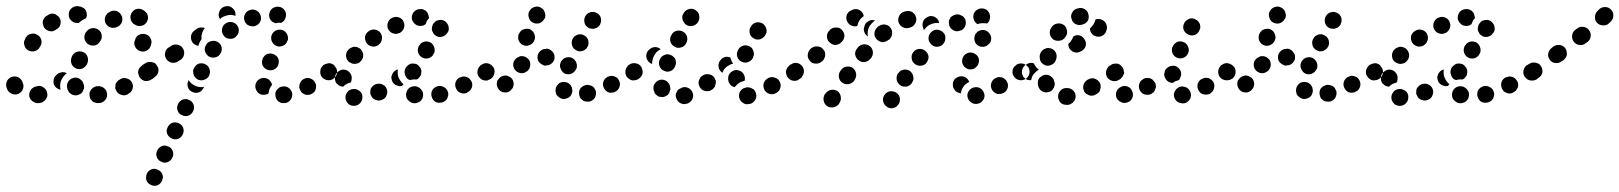

<svg xmlns="http://www.w3.org/2000/svg" viewBox="-46 -312 5297 628"><path d="M54 -17Q51 -12 50 -7Q49 -2 50 4Q53 15 63 21Q72 27 83 25Q86 24 88 24Q94 22 98 19Q102 16 105 11Q108 6 109 1Q109 -5 108 -10Q105 -21 95 -27Q86 -33 75 -30Q73 -29 71 -29Q66 -28 62 -25Q57 -22 54 -17ZM304 -6Q303 -12 301 -16Q298 -21 294 -24Q289 -28 284 -29Q279 -31 273 -30H270Q265 -29 260 -26Q255 -23 252 -19Q249 -15 247 -9Q246 -4 247 1Q247 7 250 12Q253 16 257 20Q261 23 267 24Q272 26 277 25H281Q292 23 299 14Q306 5 304 -6ZM189 -3Q184 -6 180 -10Q177 -14 175 -19Q174 -22 174 -24Q171 -35 177 -45Q183 -54 194 -57Q199 -59 205 -58Q210 -57 215 -54Q219 -51 223 -47Q226 -42 227 -37Q227 -36 228 -36Q229 -33 229 -30Q229 -26 229 -23Q227 -19 225 -14Q225 -14 225 -14Q223 -9 219 -6Q214 -3 209 -1Q204 0 199 0Q193 -1 189 -3ZM387 -20Q389 -26 389 -31Q388 -37 386 -41Q381 -52 370 -55Q359 -59 349 -54L346 -52Q341 -50 338 -46Q334 -42 332 -37Q331 -31 331 -26Q331 -20 334 -16Q339 -5 350 -2Q360 2 371 -3L373 -5Q378 -7 382 -11Q385 -15 387 -20ZM-9 -60Q-14 -58 -18 -54Q-22 -50 -24 -45Q-26 -40 -26 -34Q-26 -29 -24 -24Q-23 -21 -22 -19Q-20 -14 -16 -11Q-12 -7 -7 -5Q-1 -3 4 -3Q10 -3 14 -5Q25 -10 29 -21Q33 -31 28 -42Q28 -43 27 -45Q22 -56 12 -60Q1 -64 -9 -60ZM138 -66Q139 -68 141 -69Q145 -73 150 -74Q155 -76 160 -76Q164 -76 167 -75Q170 -74 173 -72Q172 -72 171 -71Q163 -65 158 -56Q152 -47 151 -37Q150 -28 152 -19Q147 -19 143 -22Q139 -24 135 -28Q128 -36 129 -47Q129 -59 138 -66ZM463 -72Q464 -77 463 -82Q462 -88 459 -92Q452 -101 441 -103Q430 -105 420 -99L418 -97Q413 -94 410 -89Q407 -85 406 -79Q405 -74 407 -69Q408 -63 411 -59Q418 -49 429 -47Q440 -46 449 -52L452 -54Q456 -57 459 -62Q462 -66 463 -72ZM203 -88Q213 -84 224 -88Q234 -93 239 -103L240 -106Q244 -117 240 -127Q236 -138 225 -142Q220 -144 215 -144Q209 -144 204 -142Q199 -140 195 -136Q191 -132 189 -127L188 -124Q184 -114 188 -103Q192 -93 203 -88ZM76 -198Q71 -201 66 -202Q60 -203 55 -201Q50 -200 45 -197Q41 -193 38 -189Q37 -186 36 -184Q30 -174 34 -163Q37 -152 47 -147Q52 -144 58 -144Q63 -143 68 -145Q73 -146 78 -150Q82 -153 84 -158Q85 -159 86 -161Q92 -171 89 -182Q86 -193 76 -198ZM430 -200Q425 -202 419 -201Q414 -201 409 -198Q404 -196 401 -192Q397 -187 396 -182Q395 -181 395 -180Q391 -169 396 -159Q401 -149 412 -145Q423 -141 433 -146Q443 -151 447 -162Q448 -164 448 -166Q452 -177 446 -187Q441 -197 430 -200ZM240 -169Q249 -162 261 -163Q272 -164 279 -173L281 -176Q284 -180 286 -185Q287 -190 287 -196Q286 -201 284 -206Q281 -211 277 -214Q268 -221 257 -220Q245 -219 238 -210L236 -208Q229 -199 230 -187Q232 -176 240 -169ZM152 -234Q153 -240 152 -245Q151 -250 148 -255Q145 -259 140 -262Q136 -266 130 -267Q125 -268 119 -267Q114 -265 110 -262Q108 -261 106 -260Q101 -257 98 -252Q95 -247 94 -242Q93 -237 95 -231Q96 -226 99 -221Q102 -217 107 -214Q111 -211 117 -210Q122 -209 127 -210Q133 -212 137 -215Q139 -216 140 -217Q145 -220 148 -224Q151 -229 152 -234ZM298 -256Q296 -251 297 -245Q297 -240 300 -235Q306 -225 316 -222Q327 -219 337 -224Q339 -225 340 -225Q345 -228 348 -232Q352 -236 353 -241Q355 -247 354 -252Q354 -258 351 -262Q346 -272 335 -276Q324 -279 314 -274Q312 -273 311 -272Q306 -270 303 -265Q299 -261 298 -256ZM386 -272Q379 -262 381 -251Q383 -240 392 -233Q393 -233 393 -233Q402 -226 413 -227Q425 -228 432 -237Q439 -246 438 -257Q437 -268 428 -275Q426 -277 424 -278Q414 -285 403 -283Q392 -281 386 -272ZM186 -246Q178 -254 179 -266Q179 -277 188 -285Q196 -292 208 -292Q210 -292 213 -291Q218 -291 223 -288Q228 -286 232 -282Q235 -278 237 -272Q238 -267 238 -262Q238 -259 237 -257Q236 -254 235 -252Q229 -250 223 -246Q217 -242 212 -237Q211 -237 210 -237Q209 -237 208 -237Q207 -237 205 -237Q194 -237 186 -246Z M433 278Q435 283 439 287Q443 291 448 293Q458 298 469 294Q479 290 484 279Q486 274 487 269Q487 263 485 258Q483 253 479 249Q475 245 470 243Q465 241 460 240Q454 240 449 242Q444 244 440 248Q436 252 434 257Q432 262 432 267Q431 273 433 278ZM482 217Q487 220 492 220Q498 220 503 218Q508 216 512 212Q516 208 518 203Q523 193 519 182Q515 171 504 167Q499 165 494 164Q488 164 483 166Q478 168 474 172Q470 176 468 181Q463 191 467 202Q471 213 482 217ZM501 126Q503 131 507 135Q511 139 516 141Q526 146 537 142Q547 138 552 127Q557 117 553 106Q549 95 538 91Q528 86 517 90Q507 94 502 105Q500 110 499 115Q499 121 501 126ZM550 65Q560 70 571 66Q581 62 586 51Q591 41 587 30Q583 19 572 15Q567 12 562 12Q556 12 551 14Q546 16 542 20Q538 24 536 29Q531 39 535 50Q539 61 550 65ZM904 15Q907 11 909 5Q910 0 910 -5Q908 -17 899 -24Q890 -31 879 -29Q873 -29 868 -26Q864 -23 860 -19Q857 -15 855 -9Q854 -4 855 1Q856 13 865 20Q874 27 885 25H886Q891 25 896 22Q901 19 904 15ZM984 -43Q978 -53 967 -56Q956 -59 947 -53H946Q941 -50 938 -45Q935 -41 934 -36Q932 -30 933 -25Q934 -20 937 -15Q939 -10 944 -7Q948 -4 954 -2Q959 -1 964 -2Q970 -3 974 -5L975 -6Q985 -11 987 -22Q990 -34 984 -43ZM789 -29Q789 -35 791 -40Q793 -45 797 -49Q801 -53 806 -55Q811 -57 817 -57Q827 -57 834 -51Q842 -44 844 -34Q843 -34 843 -33Q836 -25 834 -15Q833 -10 832 -6Q829 -4 825 -3Q821 -2 817 -2Q806 -1 798 -9Q790 -17 789 -29ZM584 -11Q594 -6 605 -10Q615 -14 620 -25Q620 -26 621 -26Q621 -27 621 -28Q617 -27 613 -27Q604 -27 595 -30Q586 -34 579 -40Q574 -45 571 -50Q571 -49 570 -49Q570 -48 570 -48V-47Q565 -37 569 -26Q573 -15 584 -11ZM1056 -72Q1057 -78 1056 -83Q1055 -88 1051 -93Q1045 -102 1034 -104Q1022 -106 1013 -99Q1008 -96 1005 -91Q1002 -87 1002 -81Q1001 -76 1002 -71Q1003 -65 1006 -61Q1013 -52 1024 -50Q1035 -48 1044 -54L1045 -55Q1049 -58 1052 -62Q1055 -67 1056 -72ZM467 -98Q464 -103 460 -106Q455 -108 450 -109Q444 -110 439 -109Q434 -108 429 -105L421 -100Q412 -93 410 -82Q408 -71 414 -61Q418 -57 422 -54Q427 -51 432 -50Q437 -49 443 -50Q448 -51 453 -54L460 -60Q470 -66 472 -78Q474 -89 467 -98ZM623 -103Q612 -107 602 -103Q592 -98 588 -87H587Q585 -82 586 -76Q586 -71 588 -66Q590 -61 594 -57Q598 -53 603 -51Q614 -47 624 -52Q635 -56 639 -67V-68Q643 -78 638 -89Q634 -99 623 -103ZM828 -84Q833 -82 839 -82Q844 -82 849 -84Q854 -86 858 -90Q862 -94 864 -99V-100Q868 -110 864 -121Q859 -131 848 -135Q843 -137 838 -137Q832 -137 827 -135Q822 -133 819 -129Q815 -125 813 -120V-119Q809 -109 813 -98Q818 -88 828 -84ZM552 -154Q546 -164 534 -166Q523 -168 514 -162L506 -157Q496 -151 494 -139Q492 -128 498 -119Q501 -114 506 -111Q510 -108 515 -107Q521 -106 526 -107Q532 -108 536 -111L544 -116Q554 -122 556 -134Q558 -145 552 -154ZM667 -174Q658 -180 647 -178Q635 -176 629 -167V-166Q622 -157 624 -146Q627 -135 636 -128Q640 -125 646 -124Q651 -123 657 -124Q662 -125 667 -128Q671 -131 674 -135V-136Q681 -145 679 -156Q677 -168 667 -174ZM860 -161Q870 -158 881 -163Q891 -168 894 -179H895Q898 -190 893 -200Q888 -210 877 -214Q866 -217 856 -212Q846 -207 842 -196Q839 -185 844 -175Q849 -165 860 -161ZM610 -179Q612 -181 613 -183Q613 -187 613 -190Q613 -200 617 -208V-209Q620 -215 624 -220Q618 -223 611 -222Q604 -222 598 -218L590 -212Q581 -206 579 -195Q577 -184 583 -174Q586 -169 592 -166Q597 -163 603 -162Q605 -171 610 -179ZM725 -191V-192Q734 -199 735 -210Q736 -221 729 -230Q722 -239 710 -240Q699 -241 690 -234Q681 -227 680 -215Q679 -204 686 -195Q693 -186 705 -185Q716 -184 725 -191ZM806 -262Q802 -273 792 -278Q782 -283 771 -279Q760 -276 755 -265Q750 -255 754 -244Q755 -239 759 -235Q762 -231 767 -229Q772 -226 778 -226Q783 -225 788 -227H789Q800 -231 805 -241Q810 -251 806 -262ZM853 -236V-237Q842 -240 837 -250Q832 -261 836 -271Q839 -282 849 -287Q860 -292 870 -289H871Q882 -285 887 -275Q892 -265 888 -254Q886 -248 883 -244Q879 -240 873 -237Q869 -238 866 -238Q860 -237 855 -236Q855 -236 854 -236Q854 -236 853 -236ZM672 -275V-276Q677 -286 687 -290Q698 -294 708 -290Q713 -287 717 -283Q721 -279 723 -274Q724 -271 724 -267Q725 -264 724 -260Q719 -262 713 -263Q702 -264 692 -260Q683 -258 676 -252V-251Q675 -250 674 -249Q670 -255 669 -262Q669 -269 672 -275Z M1139 10Q1141 -2 1134 -11Q1126 -19 1115 -21H1114Q1109 -21 1104 -20Q1098 -18 1094 -15Q1090 -11 1087 -6Q1085 -2 1084 4Q1083 15 1090 24Q1097 33 1108 34H1109Q1121 35 1129 28Q1138 21 1139 10ZM1335 11Q1337 6 1338 0Q1338 -5 1337 -10Q1335 -16 1331 -20Q1328 -24 1323 -26Q1323 -27 1323 -27Q1318 -29 1312 -30Q1307 -30 1302 -29Q1296 -27 1292 -24Q1288 -20 1285 -15Q1283 -10 1282 -5Q1282 0 1283 6Q1285 11 1288 15Q1292 19 1297 22Q1297 22 1298 23Q1308 28 1319 24Q1330 21 1335 11ZM1417 10Q1419 5 1420 0Q1421 -6 1419 -11Q1416 -22 1406 -27Q1396 -33 1385 -30Q1379 -28 1375 -25Q1371 -22 1368 -17Q1365 -12 1365 -7Q1364 -1 1366 4Q1369 15 1378 21Q1388 26 1399 23H1400Q1405 22 1410 18Q1414 15 1417 10ZM1218 -23Q1216 -28 1211 -32Q1207 -35 1202 -37Q1197 -39 1191 -38Q1186 -38 1181 -36L1180 -35Q1175 -33 1172 -29Q1168 -25 1166 -20Q1165 -14 1165 -9Q1165 -3 1168 1Q1170 6 1174 10Q1179 14 1184 15Q1189 17 1194 17Q1200 16 1205 14Q1216 9 1219 -2Q1223 -13 1218 -23ZM1496 -46Q1493 -51 1489 -55Q1485 -59 1480 -60Q1475 -62 1469 -62Q1464 -61 1459 -59H1458Q1448 -54 1444 -43Q1441 -32 1446 -22Q1448 -17 1452 -13Q1456 -10 1461 -8Q1467 -6 1472 -6Q1478 -7 1482 -9L1483 -10Q1493 -15 1497 -25Q1501 -36 1496 -46ZM1054 -40Q1051 -45 1050 -50Q1049 -55 1050 -61V-62Q1052 -73 1062 -79Q1071 -86 1082 -84Q1093 -82 1100 -72Q1106 -63 1104 -52V-51Q1104 -49 1103 -46Q1102 -44 1101 -42Q1099 -42 1098 -41Q1088 -39 1080 -32Q1078 -30 1076 -28Q1075 -28 1074 -29Q1073 -29 1072 -29Q1067 -30 1062 -33Q1058 -36 1054 -40ZM1234 -60Q1235 -65 1237 -70Q1240 -75 1244 -79Q1247 -81 1250 -83Q1252 -84 1255 -85Q1255 -83 1255 -80Q1254 -70 1257 -60Q1261 -50 1268 -42Q1270 -39 1274 -37Q1271 -34 1269 -31Q1261 -29 1254 -32Q1246 -34 1241 -40Q1237 -44 1236 -49Q1234 -55 1234 -60ZM1571 -72Q1572 -77 1570 -83Q1569 -88 1566 -92Q1560 -102 1548 -104Q1537 -106 1528 -99H1527Q1518 -92 1516 -81Q1514 -70 1520 -61Q1524 -56 1528 -53Q1533 -50 1538 -49Q1544 -48 1549 -49Q1554 -51 1559 -54Q1564 -57 1567 -62Q1570 -67 1571 -72ZM1048 -98Q1046 -100 1042 -102Q1038 -104 1035 -105Q1029 -106 1024 -104Q1018 -103 1014 -100H1013Q1004 -93 1002 -82Q1000 -71 1006 -61Q1010 -56 1016 -53Q1021 -50 1027 -50Q1026 -57 1028 -65V-66Q1030 -75 1035 -83Q1040 -92 1048 -98ZM1280 -88V-89Q1283 -94 1287 -97Q1291 -101 1296 -103Q1301 -105 1307 -104Q1312 -104 1317 -102Q1322 -99 1325 -95Q1329 -91 1331 -86Q1333 -81 1332 -75Q1332 -70 1330 -65L1329 -64Q1327 -60 1324 -57Q1321 -54 1317 -52Q1316 -52 1315 -52Q1305 -53 1295 -50Q1295 -50 1294 -51Q1293 -51 1292 -51Q1282 -56 1279 -67Q1275 -78 1280 -88ZM1096 -109Q1101 -106 1106 -104Q1111 -103 1116 -103Q1122 -104 1127 -106Q1132 -109 1135 -113L1136 -114Q1143 -123 1142 -134Q1140 -145 1132 -153Q1127 -156 1122 -158Q1117 -159 1111 -159Q1106 -158 1101 -155Q1096 -153 1093 -149L1092 -148Q1085 -139 1086 -128Q1087 -116 1096 -109ZM1321 -143Q1322 -137 1325 -133Q1328 -128 1333 -125Q1337 -122 1343 -121Q1348 -120 1353 -121Q1359 -122 1363 -125Q1368 -128 1371 -133V-134Q1378 -143 1375 -154Q1373 -165 1364 -172Q1354 -178 1343 -176Q1332 -174 1326 -164L1325 -163Q1322 -159 1321 -153Q1320 -148 1321 -143ZM1153 -171Q1160 -162 1171 -160Q1182 -158 1192 -165Q1201 -172 1203 -183Q1205 -194 1199 -204Q1192 -213 1181 -215Q1170 -217 1160 -210Q1150 -203 1148 -192Q1147 -181 1153 -171ZM1367 -212Q1369 -207 1372 -202Q1375 -198 1380 -195Q1389 -189 1400 -192Q1412 -195 1417 -205H1418Q1421 -210 1422 -215Q1422 -221 1421 -226Q1420 -231 1416 -236Q1413 -240 1409 -243Q1404 -246 1398 -247Q1393 -247 1388 -246Q1382 -245 1378 -242Q1374 -238 1371 -234L1370 -233Q1368 -228 1367 -223Q1366 -217 1367 -212ZM1223 -218Q1228 -207 1239 -203Q1250 -199 1260 -204H1261Q1271 -209 1275 -220Q1279 -230 1274 -241Q1270 -251 1259 -255Q1248 -259 1238 -254H1237Q1227 -249 1223 -239Q1219 -228 1223 -218ZM1333 -228 1332 -227Q1327 -227 1322 -228Q1316 -229 1312 -233Q1308 -236 1305 -241Q1302 -245 1301 -251Q1300 -262 1306 -271Q1313 -280 1324 -282H1325Q1337 -284 1346 -277Q1355 -270 1356 -259Q1357 -257 1357 -256Q1357 -254 1357 -252Q1354 -249 1351 -245Q1348 -239 1346 -233Q1343 -231 1340 -229Q1337 -228 1333 -228Z M1903 -14Q1901 -19 1898 -24Q1895 -28 1890 -31Q1885 -33 1880 -34Q1874 -35 1869 -34L1868 -33Q1857 -30 1851 -21Q1846 -11 1849 0Q1850 6 1853 10Q1857 14 1861 17Q1866 20 1871 20Q1877 21 1882 20H1883Q1894 17 1900 7Q1905 -3 1903 -14ZM1789 10Q1784 8 1780 4Q1776 1 1773 -4Q1773 -5 1773 -6Q1771 -11 1771 -16Q1771 -22 1773 -27Q1775 -32 1779 -36Q1782 -40 1787 -42Q1798 -46 1809 -42Q1819 -38 1824 -27Q1825 -25 1825 -22Q1826 -19 1826 -16Q1826 -14 1826 -13Q1825 -11 1825 -9Q1824 -3 1820 2Q1816 7 1810 9Q1805 11 1799 12Q1794 12 1789 10ZM1979 -48Q1977 -53 1973 -57Q1969 -60 1964 -62Q1959 -64 1953 -64Q1948 -64 1943 -61H1942Q1932 -56 1928 -46Q1924 -35 1929 -25Q1931 -20 1935 -16Q1939 -12 1944 -10Q1950 -8 1955 -9Q1960 -9 1965 -11L1966 -12Q1976 -16 1980 -27Q1984 -38 1979 -48ZM1633 -45Q1632 -50 1629 -54Q1625 -59 1620 -61Q1611 -67 1600 -64Q1589 -61 1583 -51H1582Q1577 -41 1580 -30Q1583 -19 1593 -13Q1597 -10 1603 -10Q1608 -9 1613 -10Q1619 -12 1623 -15Q1627 -19 1630 -23L1631 -24Q1633 -29 1634 -34Q1635 -39 1633 -45ZM2050 -93Q2047 -97 2043 -100Q2038 -103 2033 -104Q2027 -105 2022 -104Q2017 -103 2012 -99Q2002 -92 2000 -81Q1998 -70 2005 -61Q2008 -56 2013 -53Q2017 -50 2023 -49Q2028 -49 2033 -50Q2039 -51 2043 -54L2044 -55Q2053 -61 2055 -72Q2057 -84 2050 -93ZM1572 -76Q1572 -80 1571 -85Q1570 -89 1567 -93Q1561 -102 1549 -105Q1538 -107 1529 -100H1528Q1519 -93 1517 -82Q1515 -71 1521 -61Q1527 -53 1538 -50Q1548 -48 1557 -53Q1558 -56 1560 -59V-60Q1564 -68 1571 -75Q1571 -75 1572 -76ZM1802 -71Q1807 -69 1813 -69Q1818 -69 1823 -71Q1828 -73 1832 -77Q1836 -81 1838 -86H1839Q1843 -97 1839 -107Q1835 -118 1824 -123Q1819 -125 1814 -125Q1808 -125 1803 -123Q1798 -121 1794 -117Q1790 -113 1788 -108Q1783 -97 1788 -87Q1792 -76 1802 -71ZM1684 -117Q1680 -121 1676 -124Q1671 -127 1666 -128Q1660 -129 1655 -128Q1650 -126 1645 -123Q1635 -116 1633 -105Q1631 -94 1638 -84Q1645 -75 1656 -73Q1667 -71 1676 -78H1677Q1686 -85 1688 -96Q1690 -107 1684 -117ZM1740 -98Q1746 -98 1751 -100Q1756 -102 1760 -106Q1763 -109 1766 -114Q1768 -120 1768 -125Q1768 -136 1760 -144Q1752 -153 1740 -153V-152H1739Q1728 -152 1720 -144Q1712 -136 1712 -125Q1712 -119 1714 -114Q1716 -109 1720 -106Q1724 -102 1729 -100Q1734 -97 1739 -97ZM1838 -148Q1843 -145 1848 -144Q1853 -144 1859 -145Q1864 -147 1868 -150Q1873 -153 1875 -158L1876 -159Q1881 -169 1878 -180Q1875 -191 1865 -196Q1860 -199 1855 -200Q1849 -200 1844 -199Q1839 -197 1834 -194Q1830 -190 1828 -186L1827 -185Q1822 -175 1825 -164Q1828 -153 1838 -148ZM1650 -181Q1652 -175 1656 -171Q1659 -167 1664 -165Q1675 -160 1685 -164Q1696 -168 1701 -178V-179Q1704 -184 1704 -189Q1704 -195 1702 -200Q1700 -205 1697 -209Q1693 -213 1688 -216Q1683 -218 1678 -218Q1672 -218 1667 -216Q1662 -215 1658 -211Q1654 -207 1652 -202H1651Q1649 -197 1649 -191Q1648 -186 1650 -181ZM1879 -221Q1884 -218 1890 -218Q1895 -217 1900 -219Q1906 -220 1910 -224Q1914 -227 1917 -232V-233Q1922 -243 1919 -254Q1916 -265 1905 -270Q1895 -275 1885 -272Q1874 -269 1868 -258Q1863 -248 1866 -237Q1869 -226 1879 -221ZM1723 -287Q1713 -293 1702 -289Q1691 -286 1686 -276L1685 -275Q1680 -265 1684 -254Q1687 -243 1697 -238Q1707 -233 1718 -236Q1729 -240 1734 -250H1735Q1740 -260 1736 -271Q1733 -282 1723 -287Z M2427 -5Q2426 -11 2423 -15Q2420 -20 2415 -22Q2410 -25 2405 -26Q2400 -27 2394 -26L2392 -25Q2381 -23 2375 -13Q2369 -3 2372 8Q2373 13 2377 18Q2380 22 2385 25Q2389 28 2395 29Q2400 29 2405 28H2407Q2418 25 2424 15Q2430 6 2427 -5ZM2218 14Q2220 9 2221 3Q2222 -2 2220 -7Q2217 -18 2206 -24Q2196 -29 2186 -26L2184 -25Q2179 -23 2174 -20Q2170 -17 2168 -12Q2165 -7 2164 -1Q2164 4 2166 9Q2169 20 2179 25Q2189 31 2200 27H2202Q2207 25 2211 22Q2215 18 2218 14ZM2105 2Q2101 -1 2097 -5Q2094 -10 2093 -15Q2092 -16 2092 -18Q2089 -29 2096 -39Q2102 -48 2113 -51Q2124 -53 2134 -47Q2143 -40 2146 -29Q2146 -29 2146 -29Q2146 -27 2146 -24Q2147 -22 2147 -20Q2144 -14 2143 -8Q2140 -3 2136 0Q2131 3 2126 5Q2121 6 2115 5Q2110 5 2105 2ZM2504 -45Q2502 -50 2498 -53Q2494 -57 2488 -58Q2483 -60 2478 -60Q2472 -59 2467 -57L2466 -56Q2456 -51 2452 -40Q2449 -29 2454 -19Q2456 -14 2461 -10Q2465 -7 2470 -5Q2475 -3 2481 -4Q2486 -4 2491 -7L2493 -8Q2503 -13 2506 -24Q2510 -35 2504 -45ZM2295 -38Q2296 -44 2295 -49Q2293 -54 2290 -59Q2283 -68 2272 -69Q2260 -71 2251 -64L2250 -63Q2245 -60 2243 -55Q2240 -50 2239 -45Q2238 -39 2240 -34Q2241 -29 2245 -24Q2252 -15 2263 -14Q2274 -12 2283 -19L2285 -20Q2289 -24 2292 -28Q2294 -33 2295 -38ZM2340 -39Q2337 -43 2336 -49Q2335 -54 2336 -59V-61Q2338 -72 2348 -78Q2358 -85 2369 -82Q2374 -81 2379 -78Q2383 -75 2386 -70Q2389 -66 2390 -60Q2391 -55 2390 -50V-48Q2390 -48 2390 -48Q2390 -48 2390 -48Q2389 -48 2389 -48L2387 -47Q2378 -45 2370 -40Q2363 -34 2357 -27Q2357 -27 2357 -27Q2357 -27 2357 -27Q2352 -28 2347 -31Q2343 -34 2340 -39ZM2577 -92Q2570 -101 2559 -103Q2548 -105 2538 -99L2537 -98Q2532 -95 2529 -90Q2526 -85 2525 -80Q2524 -75 2526 -69Q2527 -64 2530 -60Q2533 -55 2538 -52Q2542 -49 2548 -48Q2553 -47 2558 -48Q2564 -49 2568 -53L2570 -54Q2579 -60 2581 -71Q2583 -83 2577 -92ZM2056 -73Q2057 -78 2055 -84Q2054 -89 2051 -94Q2045 -103 2033 -105Q2022 -107 2013 -101L2011 -100Q2007 -97 2004 -92Q2001 -87 2000 -82Q1999 -77 2000 -71Q2001 -66 2004 -61Q2011 -52 2022 -50Q2033 -48 2043 -54L2044 -55Q2049 -58 2052 -63Q2055 -68 2056 -73ZM2304 -98Q2304 -103 2306 -108Q2308 -113 2312 -117L2314 -119Q2319 -124 2327 -126Q2335 -127 2343 -124Q2343 -121 2345 -117Q2347 -110 2352 -104Q2343 -102 2336 -97Q2327 -92 2321 -83Q2319 -79 2317 -74Q2315 -75 2314 -76Q2313 -77 2312 -78Q2308 -82 2306 -87Q2304 -92 2304 -98ZM2127 -80Q2137 -75 2148 -80Q2158 -84 2162 -95L2163 -97Q2165 -102 2165 -107Q2165 -113 2163 -118Q2161 -123 2157 -126Q2153 -130 2148 -132Q2137 -137 2127 -132Q2116 -128 2112 -117L2111 -115Q2107 -105 2112 -94Q2116 -84 2127 -80ZM2115 -151Q2107 -158 2097 -158Q2087 -158 2079 -151L2078 -150Q2069 -143 2068 -132Q2067 -120 2074 -112Q2077 -109 2080 -106Q2083 -104 2087 -103Q2087 -104 2087 -105Q2087 -115 2091 -124V-125Q2095 -134 2101 -141Q2107 -147 2115 -151ZM2380 -110Q2390 -105 2401 -109Q2412 -113 2417 -123V-125Q2420 -130 2420 -135Q2420 -140 2418 -146Q2416 -151 2413 -155Q2409 -159 2404 -161Q2394 -166 2383 -162Q2372 -158 2368 -148L2367 -146Q2362 -136 2366 -125Q2370 -114 2380 -110ZM2161 -159Q2171 -153 2182 -157Q2193 -160 2198 -170L2199 -172Q2204 -182 2201 -193Q2197 -204 2187 -209Q2177 -214 2166 -211Q2155 -208 2150 -197L2149 -196Q2144 -186 2147 -175Q2151 -164 2161 -159ZM2406 -206Q2406 -200 2409 -196Q2412 -191 2417 -188Q2426 -181 2437 -183Q2448 -185 2455 -194L2456 -195Q2459 -200 2461 -205Q2462 -210 2461 -216Q2460 -221 2457 -226Q2454 -231 2450 -234Q2441 -240 2430 -239Q2418 -237 2412 -228L2411 -226Q2407 -222 2406 -216Q2405 -211 2406 -206ZM2230 -278Q2221 -285 2210 -283Q2199 -281 2192 -272L2191 -270Q2188 -266 2186 -261Q2185 -255 2186 -250Q2187 -245 2190 -240Q2193 -235 2197 -232Q2206 -225 2218 -227Q2229 -229 2236 -238L2237 -240Q2243 -249 2241 -260Q2240 -272 2230 -278Z M2884 -10Q2874 -15 2863 -13Q2852 -10 2846 0Q2840 10 2843 21Q2846 32 2856 38Q2860 41 2866 42Q2871 43 2876 41Q2882 40 2886 37Q2890 33 2893 29L2894 28Q2899 18 2897 7Q2894 -4 2884 -10ZM2693 -14Q2688 -17 2683 -18Q2678 -19 2672 -18Q2667 -17 2662 -14Q2658 -12 2655 -7L2652 -4Q2646 6 2648 17Q2650 28 2659 35Q2669 41 2680 39Q2691 37 2698 28L2700 24Q2706 15 2704 4Q2702 -8 2693 -14ZM3170 15Q3173 10 3174 5Q3175 -1 3173 -6Q3170 -17 3161 -23Q3151 -29 3140 -26H3139Q3128 -23 3122 -13Q3116 -4 3119 7Q3122 18 3132 24Q3141 30 3153 27Q3158 26 3163 23Q3167 19 3170 15ZM3247 -46Q3245 -50 3240 -54Q3236 -57 3231 -59Q3225 -60 3220 -60Q3215 -59 3210 -56H3209Q3199 -50 3196 -39Q3193 -28 3199 -18Q3201 -14 3206 -10Q3210 -7 3215 -5Q3220 -4 3226 -5Q3231 -5 3236 -8H3237Q3247 -14 3250 -25Q3253 -36 3247 -46ZM3071 -40V-41Q3072 -46 3075 -51Q3078 -55 3083 -58Q3088 -61 3093 -62Q3098 -63 3104 -62Q3111 -61 3116 -56Q3122 -51 3124 -44Q3120 -42 3117 -40Q3108 -34 3103 -25Q3098 -17 3097 -7Q3096 -7 3094 -7Q3093 -8 3092 -8Q3081 -10 3075 -20Q3069 -29 3071 -40ZM2930 -80Q2925 -83 2920 -84Q2914 -85 2909 -84Q2904 -83 2899 -80Q2895 -77 2892 -72H2891Q2885 -62 2887 -51Q2889 -40 2899 -33Q2903 -30 2909 -29Q2914 -28 2920 -29Q2925 -30 2929 -33Q2934 -36 2937 -41V-42Q2944 -51 2941 -62Q2939 -73 2930 -80ZM2743 -90Q2738 -93 2733 -94Q2728 -95 2722 -94Q2717 -93 2712 -90Q2708 -87 2705 -83L2702 -79Q2696 -70 2698 -59Q2700 -47 2710 -41Q2719 -35 2730 -37Q2741 -39 2748 -48L2750 -52Q2756 -61 2754 -72Q2752 -83 2743 -90ZM3317 -93Q3313 -97 3309 -100Q3304 -103 3299 -104Q3294 -105 3288 -104Q3283 -103 3278 -100V-99Q3268 -93 3266 -82Q3264 -70 3271 -61Q3274 -57 3278 -54Q3283 -51 3288 -50Q3294 -49 3299 -50Q3304 -51 3309 -54Q3319 -61 3321 -72Q3323 -83 3317 -93ZM2583 -74Q2584 -79 2583 -85Q2582 -90 2579 -94Q2572 -104 2561 -106Q2550 -108 2541 -101L2538 -100Q2534 -96 2531 -92Q2528 -87 2527 -82Q2526 -76 2527 -71Q2528 -66 2531 -61Q2538 -52 2549 -50Q2560 -48 2570 -54L2572 -56Q2577 -59 2579 -64Q2582 -68 2583 -74ZM3104 -125Q3099 -115 3102 -104Q3106 -93 3116 -88Q3121 -85 3126 -85Q3132 -85 3137 -86Q3142 -88 3146 -92Q3150 -95 3153 -100V-101Q3158 -111 3155 -122Q3151 -132 3141 -137Q3136 -140 3131 -140Q3125 -141 3120 -139Q3115 -137 3111 -134Q3106 -130 3104 -125ZM2980 -146Q2971 -153 2960 -152Q2949 -151 2942 -142L2941 -141Q2934 -132 2936 -121Q2937 -110 2946 -103Q2955 -96 2966 -97Q2978 -98 2985 -107V-108Q2992 -117 2991 -128Q2989 -139 2980 -146ZM2653 -131Q2653 -137 2652 -142Q2650 -147 2646 -151Q2643 -155 2638 -158Q2633 -160 2627 -160Q2622 -161 2617 -159Q2611 -157 2607 -154L2605 -152Q2597 -144 2596 -133Q2595 -122 2603 -113Q2610 -104 2622 -104Q2633 -103 2642 -111L2644 -112Q2648 -116 2650 -121Q2653 -126 2653 -131ZM2799 -161Q2790 -168 2779 -167Q2768 -166 2760 -157L2758 -154Q2750 -145 2751 -134Q2753 -123 2761 -116Q2770 -108 2781 -109Q2793 -110 2800 -119L2803 -122Q2810 -131 2809 -142Q2808 -154 2799 -161ZM3155 -162Q3160 -159 3165 -159Q3171 -158 3176 -160Q3181 -161 3185 -165Q3190 -168 3192 -173H3193Q3198 -183 3195 -194Q3191 -205 3181 -211Q3177 -213 3171 -214Q3166 -214 3161 -213Q3155 -211 3151 -208Q3147 -204 3144 -200V-199Q3139 -189 3142 -178Q3145 -167 3155 -162ZM3039 -206Q3031 -214 3019 -215Q3008 -215 3000 -207L2999 -206Q2991 -198 2991 -187Q2991 -176 2999 -168Q3007 -159 3018 -159Q3030 -159 3038 -167Q3046 -175 3046 -187Q3047 -198 3039 -206ZM2707 -215Q2703 -219 2698 -221Q2693 -222 2687 -222Q2682 -222 2677 -220Q2672 -218 2668 -214L2666 -211Q2658 -203 2659 -192Q2659 -180 2668 -173Q2676 -165 2687 -165Q2699 -166 2706 -174L2708 -176Q2716 -184 2716 -196Q2715 -207 2707 -215ZM2866 -222Q2863 -226 2858 -229Q2853 -231 2848 -232Q2842 -232 2837 -231Q2832 -229 2827 -226L2824 -223Q2816 -216 2814 -204Q2813 -193 2821 -184Q2824 -180 2829 -178Q2834 -175 2839 -174Q2845 -174 2850 -176Q2855 -177 2859 -181L2863 -183Q2871 -191 2872 -202Q2873 -213 2866 -222ZM2792 -241Q2801 -248 2812 -246Q2813 -246 2814 -246Q2815 -245 2816 -245Q2814 -244 2813 -243L2810 -240Q2803 -234 2798 -226Q2793 -217 2792 -206Q2791 -199 2793 -193Q2785 -197 2782 -205Q2778 -213 2780 -222Q2780 -223 2781 -223Q2782 -235 2792 -241ZM3110 -251Q3107 -256 3103 -259Q3098 -262 3093 -264Q3088 -265 3082 -265Q3077 -264 3072 -262V-261Q3067 -259 3063 -255Q3060 -250 3058 -245Q3057 -240 3058 -234Q3058 -229 3061 -224Q3063 -219 3068 -216Q3072 -212 3077 -211Q3082 -209 3088 -210Q3093 -211 3098 -213H3099Q3109 -219 3112 -230Q3115 -241 3110 -251ZM2972 -237Q2973 -242 2976 -247Q2979 -251 2984 -254Q2988 -257 2994 -259Q3005 -261 3014 -255Q3024 -248 3026 -237Q3026 -237 3026 -237Q3023 -237 3020 -237Q3009 -237 3000 -233Q2991 -230 2984 -223Q2979 -218 2976 -213Q2975 -216 2974 -219Q2973 -222 2972 -226Q2972 -226 2972 -226Q2971 -231 2972 -237ZM2948 -236Q2950 -240 2951 -246Q2952 -251 2950 -256Q2947 -267 2937 -273Q2927 -278 2916 -275Q2914 -274 2911 -274Q2900 -270 2895 -260Q2890 -250 2893 -239Q2897 -228 2907 -223Q2917 -218 2928 -221Q2930 -222 2931 -222Q2937 -224 2941 -227Q2945 -231 2948 -236ZM2736 -277Q2738 -278 2740 -279Q2745 -282 2750 -282Q2755 -283 2761 -281Q2766 -279 2770 -276Q2774 -272 2777 -267Q2778 -265 2778 -264Q2779 -262 2779 -260Q2779 -260 2779 -259Q2770 -253 2765 -245Q2760 -237 2758 -227Q2749 -224 2740 -228Q2731 -231 2726 -240Q2720 -250 2723 -261Q2726 -272 2736 -277ZM3138 -263Q3140 -274 3150 -280Q3159 -286 3170 -284H3171Q3176 -283 3181 -280Q3185 -277 3188 -272Q3191 -268 3192 -262Q3193 -257 3192 -252Q3191 -247 3189 -242Q3186 -238 3182 -235Q3178 -236 3174 -236Q3164 -237 3154 -234Q3153 -234 3151 -233Q3148 -235 3146 -237Q3144 -239 3142 -242Q3139 -246 3138 -252Q3137 -257 3138 -263Z M3466 20Q3470 16 3471 11Q3473 6 3472 0Q3471 -11 3462 -18Q3453 -25 3442 -24Q3441 -24 3440 -24Q3428 -23 3421 -14Q3414 -5 3415 6Q3415 11 3418 16Q3420 21 3424 25Q3428 28 3434 30Q3439 31 3444 31Q3446 31 3448 31Q3453 30 3458 27Q3463 25 3466 20ZM3553 -21Q3555 -26 3554 -31Q3554 -37 3551 -42Q3545 -51 3534 -55Q3523 -58 3513 -52L3511 -51Q3506 -48 3503 -44Q3499 -39 3498 -34Q3496 -29 3497 -23Q3498 -18 3500 -13Q3503 -8 3507 -5Q3512 -2 3517 0Q3522 1 3528 1Q3533 0 3538 -3L3540 -4Q3545 -7 3549 -11Q3552 -15 3553 -21ZM3363 -13Q3358 -16 3355 -20Q3351 -25 3350 -30Q3349 -32 3349 -34Q3348 -39 3349 -45Q3349 -50 3352 -55Q3355 -59 3360 -62Q3364 -66 3370 -67Q3381 -69 3390 -63Q3400 -57 3402 -46Q3403 -45 3403 -44Q3404 -40 3404 -35Q3403 -30 3401 -25Q3399 -23 3398 -20Q3395 -17 3392 -14Q3388 -12 3383 -11Q3378 -9 3373 -10Q3367 -11 3363 -13ZM3624 -92Q3621 -96 3616 -99Q3612 -102 3606 -103Q3601 -104 3595 -103Q3590 -102 3586 -98L3583 -97Q3579 -94 3576 -89Q3573 -84 3572 -79Q3571 -74 3572 -68Q3573 -63 3576 -58Q3579 -54 3584 -51Q3589 -48 3594 -47Q3599 -46 3605 -47Q3610 -48 3615 -52L3617 -53Q3626 -60 3628 -71Q3630 -82 3624 -92ZM3297 -82Q3298 -87 3301 -92Q3304 -96 3308 -100L3311 -101Q3315 -104 3321 -106Q3326 -107 3331 -106Q3333 -106 3334 -105Q3335 -105 3336 -104Q3337 -102 3338 -100Q3343 -91 3351 -85Q3352 -85 3352 -84Q3350 -83 3347 -81Q3339 -75 3333 -67Q3328 -59 3327 -50Q3319 -49 3312 -52Q3306 -55 3301 -61Q3298 -66 3297 -71Q3296 -76 3297 -82ZM3358 -111Q3360 -106 3365 -103Q3369 -100 3374 -98Q3385 -95 3395 -101Q3405 -106 3408 -117L3409 -120Q3412 -131 3407 -141Q3401 -151 3390 -154Q3379 -157 3369 -151Q3359 -146 3356 -135L3355 -132Q3354 -127 3355 -121Q3355 -116 3358 -111ZM3502 -182Q3497 -192 3486 -196Q3475 -199 3465 -193Q3462 -185 3457 -178Q3456 -177 3456 -176Q3452 -172 3448 -168Q3448 -165 3449 -161Q3450 -158 3451 -155Q3457 -145 3468 -141Q3479 -138 3489 -144L3491 -145Q3501 -150 3505 -161Q3508 -172 3502 -182ZM3399 -183Q3408 -177 3420 -179Q3431 -180 3438 -190Q3438 -191 3439 -192Q3442 -196 3444 -201Q3445 -207 3444 -212Q3443 -217 3441 -222Q3438 -227 3434 -230Q3424 -237 3413 -235Q3402 -234 3395 -225Q3394 -223 3393 -222Q3386 -213 3388 -201Q3390 -190 3399 -183ZM3557 -248Q3552 -250 3547 -250Q3541 -250 3537 -248Q3535 -240 3531 -233Q3526 -225 3519 -219Q3519 -211 3523 -205Q3527 -198 3534 -195Q3544 -190 3555 -193Q3566 -197 3571 -207Q3572 -210 3573 -213Q3577 -223 3572 -234Q3567 -244 3557 -248ZM3459 -250Q3460 -245 3464 -240Q3467 -236 3472 -233Q3477 -231 3482 -230Q3487 -230 3493 -231Q3494 -231 3495 -232Q3506 -235 3512 -244Q3517 -254 3514 -265Q3512 -276 3502 -282Q3492 -288 3481 -285Q3479 -285 3477 -284Q3466 -281 3461 -271Q3455 -261 3459 -250Z M3837 22Q3841 19 3845 14Q3848 10 3849 4Q3851 -7 3845 -16Q3839 -26 3828 -28H3827Q3822 -30 3817 -29Q3811 -28 3807 -25Q3802 -22 3799 -17Q3796 -13 3794 -7Q3792 4 3798 13Q3804 23 3815 25H3816Q3822 27 3827 26Q3832 25 3837 22ZM3658 7Q3662 -4 3657 -14Q3653 -25 3642 -29Q3642 -29 3642 -29Q3637 -31 3631 -31Q3626 -31 3621 -28Q3616 -26 3612 -22Q3608 -18 3606 -13Q3602 -3 3606 8Q3611 18 3621 22Q3622 23 3623 23Q3633 27 3644 22Q3654 18 3658 7ZM3735 -28Q3735 -34 3733 -39Q3731 -44 3727 -48Q3720 -57 3708 -57Q3697 -58 3689 -50H3688Q3680 -42 3679 -31Q3679 -19 3686 -11Q3694 -2 3705 -2Q3717 -1 3725 -9H3726Q3730 -13 3732 -18Q3734 -23 3735 -28ZM3922 -45Q3919 -49 3915 -52Q3910 -56 3905 -57Q3899 -58 3894 -57Q3889 -56 3884 -53H3883Q3874 -47 3871 -36Q3869 -25 3875 -15Q3878 -10 3882 -7Q3887 -4 3892 -3Q3897 -2 3903 -3Q3908 -3 3913 -6V-7Q3923 -13 3925 -24Q3928 -35 3922 -45ZM3762 -73H3763Q3763 -79 3766 -84Q3769 -88 3773 -91Q3778 -95 3783 -96Q3788 -97 3794 -97Q3805 -95 3812 -86Q3819 -77 3817 -65Q3816 -61 3814 -57Q3813 -53 3810 -50Q3802 -48 3794 -44Q3793 -42 3791 -41Q3790 -41 3788 -41Q3787 -41 3786 -41Q3774 -43 3768 -52Q3761 -61 3762 -73ZM3603 -49Q3609 -49 3614 -51Q3619 -53 3622 -57Q3626 -61 3628 -66Q3631 -71 3631 -76L3630 -77Q3630 -88 3622 -96Q3614 -105 3603 -104Q3597 -104 3592 -102Q3587 -100 3584 -96Q3580 -93 3578 -87Q3575 -82 3576 -77V-76Q3576 -65 3584 -57Q3592 -49 3603 -49ZM3991 -93Q3987 -97 3983 -100Q3978 -103 3973 -104Q3967 -105 3962 -104Q3957 -103 3952 -100V-99Q3942 -93 3940 -81Q3938 -70 3945 -61Q3948 -56 3953 -53Q3957 -51 3963 -50Q3968 -49 3973 -50Q3979 -51 3983 -54H3984Q3993 -61 3995 -72Q3997 -83 3991 -93ZM3804 -123Q3809 -121 3814 -121Q3820 -121 3825 -123Q3830 -125 3834 -129Q3838 -133 3840 -138Q3845 -149 3840 -159Q3836 -170 3826 -174Q3815 -179 3805 -175Q3794 -170 3790 -160L3789 -159Q3785 -149 3789 -138Q3793 -128 3804 -123ZM3839 -200Q3849 -194 3860 -197Q3870 -200 3876 -210V-211Q3879 -216 3880 -221Q3880 -227 3879 -232Q3877 -237 3874 -241Q3870 -246 3865 -248Q3855 -254 3845 -251Q3834 -247 3828 -238V-237Q3822 -227 3825 -216Q3829 -205 3839 -200Z M4325 -14Q4323 -19 4320 -24Q4317 -28 4312 -31Q4307 -33 4302 -34Q4296 -35 4291 -34L4290 -33Q4279 -30 4273 -21Q4268 -11 4271 0Q4272 6 4275 10Q4279 14 4283 17Q4288 20 4293 20Q4299 21 4304 20H4305Q4316 17 4322 7Q4327 -3 4325 -14ZM4211 10Q4206 8 4202 4Q4198 1 4195 -4Q4195 -5 4195 -6Q4193 -11 4193 -16Q4193 -22 4195 -27Q4197 -32 4201 -36Q4204 -40 4209 -42Q4220 -46 4231 -42Q4241 -38 4246 -27Q4247 -25 4247 -22Q4248 -19 4248 -16Q4248 -14 4248 -13Q4247 -11 4247 -9Q4246 -3 4242 2Q4238 7 4232 9Q4227 11 4221 12Q4216 12 4211 10ZM4401 -48Q4399 -53 4395 -57Q4391 -60 4386 -62Q4381 -64 4375 -64Q4370 -64 4365 -61H4364Q4354 -56 4350 -46Q4346 -35 4351 -25Q4353 -20 4357 -16Q4361 -12 4366 -10Q4372 -8 4377 -9Q4382 -9 4387 -11L4388 -12Q4398 -16 4402 -27Q4406 -38 4401 -48ZM4055 -45Q4054 -50 4051 -54Q4047 -59 4042 -61Q4033 -67 4022 -64Q4011 -61 4005 -51H4004Q3999 -41 4002 -30Q4005 -19 4015 -13Q4019 -10 4025 -10Q4030 -9 4035 -10Q4041 -12 4045 -15Q4049 -19 4052 -23L4053 -24Q4055 -29 4056 -34Q4057 -39 4055 -45ZM4472 -93Q4469 -97 4465 -100Q4460 -103 4455 -104Q4449 -105 4444 -104Q4439 -103 4434 -99Q4424 -92 4422 -81Q4420 -70 4427 -61Q4430 -56 4435 -53Q4439 -50 4445 -49Q4450 -49 4455 -50Q4461 -51 4465 -54L4466 -55Q4475 -61 4477 -72Q4479 -84 4472 -93ZM3994 -76Q3994 -80 3993 -85Q3992 -89 3989 -93Q3983 -102 3971 -105Q3960 -107 3951 -100H3950Q3941 -93 3939 -82Q3937 -71 3943 -61Q3949 -53 3960 -50Q3970 -48 3979 -53Q3980 -56 3982 -59V-60Q3986 -68 3993 -75Q3993 -75 3994 -76ZM4224 -71Q4229 -69 4235 -69Q4240 -69 4245 -71Q4250 -73 4254 -77Q4258 -81 4260 -86H4261Q4265 -97 4261 -107Q4257 -118 4246 -123Q4241 -125 4236 -125Q4230 -125 4225 -123Q4220 -121 4216 -117Q4212 -113 4210 -108Q4205 -97 4210 -87Q4214 -76 4224 -71ZM4106 -117Q4102 -121 4098 -124Q4093 -127 4088 -128Q4082 -129 4077 -128Q4072 -126 4067 -123Q4057 -116 4055 -105Q4053 -94 4060 -84Q4067 -75 4078 -73Q4089 -71 4098 -78H4099Q4108 -85 4110 -96Q4112 -107 4106 -117ZM4162 -98Q4168 -98 4173 -100Q4178 -102 4182 -106Q4185 -109 4188 -114Q4190 -120 4190 -125Q4190 -136 4182 -144Q4174 -153 4162 -153V-152H4161Q4150 -152 4142 -144Q4134 -136 4134 -125Q4134 -119 4136 -114Q4138 -109 4142 -106Q4146 -102 4151 -100Q4156 -97 4161 -97ZM4260 -148Q4265 -145 4270 -144Q4275 -144 4281 -145Q4286 -147 4290 -150Q4295 -153 4297 -158L4298 -159Q4303 -169 4300 -180Q4297 -191 4287 -196Q4282 -199 4277 -200Q4271 -200 4266 -199Q4261 -197 4256 -194Q4252 -190 4250 -186L4249 -185Q4244 -175 4247 -164Q4250 -153 4260 -148ZM4072 -181Q4074 -175 4078 -171Q4081 -167 4086 -165Q4097 -160 4107 -164Q4118 -168 4123 -178V-179Q4126 -184 4126 -189Q4126 -195 4124 -200Q4122 -205 4119 -209Q4115 -213 4110 -216Q4105 -218 4100 -218Q4094 -218 4089 -216Q4084 -215 4080 -211Q4076 -207 4074 -202H4073Q4071 -197 4071 -191Q4070 -186 4072 -181ZM4301 -221Q4306 -218 4312 -218Q4317 -217 4322 -219Q4328 -220 4332 -224Q4336 -227 4339 -232V-233Q4344 -243 4341 -254Q4338 -265 4327 -270Q4317 -275 4307 -272Q4296 -269 4290 -258Q4285 -248 4288 -237Q4291 -226 4301 -221ZM4145 -287Q4135 -293 4124 -289Q4113 -286 4108 -276L4107 -275Q4102 -265 4106 -254Q4109 -243 4119 -238Q4129 -233 4140 -236Q4151 -240 4156 -250H4157Q4162 -260 4158 -271Q4155 -282 4145 -287Z M4560 10Q4562 -2 4555 -11Q4547 -19 4536 -21H4535Q4530 -21 4525 -20Q4519 -18 4515 -15Q4511 -11 4508 -6Q4506 -2 4505 4Q4504 15 4511 24Q4518 33 4529 34H4530Q4542 35 4550 28Q4559 21 4560 10ZM4756 11Q4758 6 4759 0Q4759 -5 4758 -10Q4756 -16 4752 -20Q4749 -24 4744 -26Q4744 -27 4744 -27Q4739 -29 4733 -30Q4728 -30 4723 -29Q4717 -27 4713 -24Q4709 -20 4706 -15Q4704 -10 4703 -5Q4703 0 4704 6Q4706 11 4709 15Q4713 19 4718 22Q4718 22 4719 23Q4729 28 4740 24Q4751 21 4756 11ZM4838 10Q4840 5 4841 0Q4842 -6 4840 -11Q4837 -22 4827 -27Q4817 -33 4806 -30Q4800 -28 4796 -25Q4792 -22 4789 -17Q4786 -12 4786 -7Q4785 -1 4787 4Q4790 15 4799 21Q4809 26 4820 23H4821Q4826 22 4831 18Q4835 15 4838 10ZM4639 -23Q4637 -28 4632 -32Q4628 -35 4623 -37Q4618 -39 4612 -38Q4607 -38 4602 -36L4601 -35Q4596 -33 4593 -29Q4589 -25 4587 -20Q4586 -14 4586 -9Q4586 -3 4589 1Q4591 6 4595 10Q4600 14 4605 15Q4610 17 4615 17Q4621 16 4626 14Q4637 9 4640 -2Q4644 -13 4639 -23ZM4917 -46Q4914 -51 4910 -55Q4906 -59 4901 -60Q4896 -62 4890 -62Q4885 -61 4880 -59H4879Q4869 -54 4865 -43Q4862 -32 4867 -22Q4869 -17 4873 -13Q4877 -10 4882 -8Q4888 -6 4893 -6Q4899 -7 4903 -9L4904 -10Q4914 -15 4918 -25Q4922 -36 4917 -46ZM4475 -40Q4472 -45 4471 -50Q4470 -55 4471 -61V-62Q4473 -73 4483 -79Q4492 -86 4503 -84Q4514 -82 4521 -72Q4527 -63 4525 -52V-51Q4525 -49 4524 -46Q4523 -44 4522 -42Q4520 -42 4519 -41Q4509 -39 4501 -32Q4499 -30 4497 -28Q4496 -28 4495 -29Q4494 -29 4493 -29Q4488 -30 4483 -33Q4479 -36 4475 -40ZM4655 -60Q4656 -65 4658 -70Q4661 -75 4665 -79Q4668 -81 4671 -83Q4673 -84 4676 -85Q4676 -83 4676 -80Q4675 -70 4678 -60Q4682 -50 4689 -42Q4691 -39 4695 -37Q4692 -34 4690 -31Q4682 -29 4675 -32Q4667 -34 4662 -40Q4658 -44 4657 -49Q4655 -55 4655 -60ZM4992 -72Q4993 -77 4991 -83Q4990 -88 4987 -92Q4981 -102 4969 -104Q4958 -106 4949 -99H4948Q4939 -92 4937 -81Q4935 -70 4941 -61Q4945 -56 4949 -53Q4954 -50 4959 -49Q4965 -48 4970 -49Q4975 -51 4980 -54Q4985 -57 4988 -62Q4991 -67 4992 -72ZM4469 -98Q4467 -100 4463 -102Q4459 -104 4456 -105Q4450 -106 4445 -104Q4439 -103 4435 -100H4434Q4425 -93 4423 -82Q4421 -71 4427 -61Q4431 -56 4437 -53Q4442 -50 4448 -50Q4447 -57 4449 -65V-66Q4451 -75 4456 -83Q4461 -92 4469 -98ZM4701 -88V-89Q4704 -94 4708 -97Q4712 -101 4717 -103Q4722 -105 4728 -104Q4733 -104 4738 -102Q4743 -99 4746 -95Q4750 -91 4752 -86Q4754 -81 4753 -75Q4753 -70 4751 -65L4750 -64Q4748 -60 4745 -57Q4742 -54 4738 -52Q4737 -52 4736 -52Q4726 -53 4716 -50Q4716 -50 4715 -51Q4714 -51 4713 -51Q4703 -56 4700 -67Q4696 -78 4701 -88ZM4517 -109Q4522 -106 4527 -104Q4532 -103 4537 -103Q4543 -104 4548 -106Q4553 -109 4556 -113L4557 -114Q4564 -123 4563 -134Q4561 -145 4553 -153Q4548 -156 4543 -158Q4538 -159 4532 -159Q4527 -158 4522 -155Q4517 -153 4514 -149L4513 -148Q4506 -139 4507 -128Q4508 -116 4517 -109ZM4742 -143Q4743 -137 4746 -133Q4749 -128 4754 -125Q4758 -122 4764 -121Q4769 -120 4774 -121Q4780 -122 4784 -125Q4789 -128 4792 -133V-134Q4799 -143 4796 -154Q4794 -165 4785 -172Q4775 -178 4764 -176Q4753 -174 4747 -164L4746 -163Q4743 -159 4742 -153Q4741 -148 4742 -143ZM4574 -171Q4581 -162 4592 -160Q4603 -158 4613 -165Q4622 -172 4624 -183Q4626 -194 4620 -204Q4613 -213 4602 -215Q4591 -217 4581 -210Q4571 -203 4569 -192Q4568 -181 4574 -171ZM4788 -212Q4790 -207 4793 -202Q4796 -198 4801 -195Q4810 -189 4821 -192Q4833 -195 4838 -205H4839Q4842 -210 4843 -215Q4843 -221 4842 -226Q4841 -231 4837 -236Q4834 -240 4830 -243Q4825 -246 4819 -247Q4814 -247 4809 -246Q4803 -245 4799 -242Q4795 -238 4792 -234L4791 -233Q4789 -228 4788 -223Q4787 -217 4788 -212ZM4644 -218Q4649 -207 4660 -203Q4671 -199 4681 -204H4682Q4692 -209 4696 -220Q4700 -230 4695 -241Q4691 -251 4680 -255Q4669 -259 4659 -254H4658Q4648 -249 4644 -239Q4640 -228 4644 -218ZM4754 -228 4753 -227Q4748 -227 4743 -228Q4737 -229 4733 -233Q4729 -236 4726 -241Q4723 -245 4722 -251Q4721 -262 4727 -271Q4734 -280 4745 -282H4746Q4758 -284 4767 -277Q4776 -270 4777 -259Q4778 -257 4778 -256Q4778 -254 4778 -252Q4775 -249 4772 -245Q4769 -239 4767 -233Q4764 -231 4761 -229Q4758 -228 4754 -228Z M4994 -96Q4991 -101 4986 -104Q4981 -106 4976 -107Q4971 -108 4965 -107Q4960 -106 4956 -103L4949 -98Q4945 -95 4942 -90Q4939 -86 4938 -80Q4937 -75 4938 -70Q4939 -64 4943 -60Q4949 -50 4960 -49Q4972 -47 4981 -53L4987 -58Q4997 -64 4999 -76Q5000 -87 4994 -96ZM5079 -133Q5079 -139 5078 -144Q5077 -149 5074 -154Q5067 -163 5056 -165Q5044 -166 5035 -160L5029 -155Q5020 -148 5018 -137Q5016 -126 5023 -117Q5029 -107 5041 -106Q5052 -104 5061 -111L5068 -115Q5072 -119 5075 -123Q5078 -128 5079 -133ZM5151 -214Q5144 -223 5133 -224Q5121 -226 5113 -219L5106 -214Q5097 -207 5096 -195Q5095 -184 5102 -175Q5109 -166 5120 -165Q5132 -163 5141 -171L5147 -175Q5156 -183 5157 -194Q5158 -205 5151 -214ZM5223 -281Q5215 -289 5204 -289Q5192 -289 5184 -281Q5182 -278 5179 -276Q5171 -268 5171 -257Q5170 -245 5178 -237Q5186 -229 5198 -229Q5209 -228 5217 -236Q5220 -239 5223 -242Q5231 -250 5231 -262Q5231 -273 5223 -281Z"/></svg>

Font: FRB American Cursive Guidelines Dotted Ultra
Style: Bold Italic
Weight: 1000
Italic angle: -25°
Version: Version 2.0;Modular Font Editor K font №1